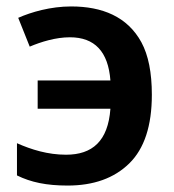

<svg xmlns="http://www.w3.org/2000/svg" viewBox="-20 -572 545 602"><path d="M191.9 9.8C273.4 9.8 337.9 -13.2 385.3 -59.6C432.6 -106 456.1 -177.7 456.1 -274.9C456.1 -344.2 445.3 -398.9 423.3 -439.5C379.4 -520 300.3 -551.8 203.1 -551.8C138.7 -551.8 78.1 -534.2 37.1 -516.1L73.2 -425.8C108.9 -440.9 154.8 -455.1 199.2 -455.1C276.9 -455.1 319.3 -410.2 326.2 -319.8H98.1V-231H326.2C318.8 -129.4 269.5 -86.9 187 -86.9C129.9 -86.9 78.1 -103 33.2 -123V-22C76.7 -0.5 125.5 9.8 191.9 9.8Z"/></svg>

Font: Noto Reveo Sans
Style: Regular
Weight: 600
Designer: Monotype Design Team
Foundry: Monotype Imaging Inc.
Version: Version 2.007